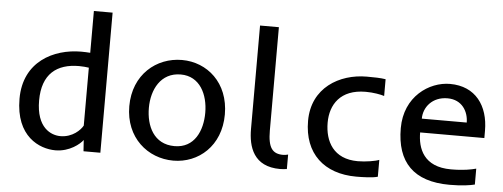

<svg xmlns="http://www.w3.org/2000/svg" viewBox="-49 -856 2597 992"><g transform="rotate(5 1249.5 -360.0)"><path d="M400.9 -509.8C386.7 -510.7 372.1 -511.7 354.5 -511.7C210.4 -511.7 57.6 -434.1 57.6 -241.7C57.6 -45.9 182.6 7.8 265.1 7.8C338.9 7.8 391.6 -37.1 406.7 -58.1L410.6 0H498V-726.6H400.9ZM284.7 -67.4C235.8 -67.4 159.2 -100.1 159.2 -241.7C159.2 -379.4 234.4 -436.5 349.6 -436.5C365.2 -436.5 390.6 -434.6 400.4 -432.6V-132.3C388.2 -109.4 347.7 -67.4 284.7 -67.4Z M1121.6 -252.9C1121.6 -417.5 1007.3 -514.2 877 -514.2C744.6 -514.2 626 -417.5 626 -252.9C626 -89.4 744.1 7.8 876.5 7.8C1006.8 7.8 1121.6 -89.4 1121.6 -252.9ZM727.5 -252.9C727.5 -347.2 772.9 -439 877 -439C976.6 -439 1020 -347.2 1020 -252.9C1020 -159.7 980 -67.4 876.5 -67.4C768.6 -67.4 727.5 -159.7 727.5 -252.9Z M1262.7 -190.4C1262.7 -97.2 1292.5 2.9 1430.2 2.9C1440.9 2.9 1453.1 1.5 1465.3 0V-75.2C1457 -72.8 1447.3 -71.3 1439.5 -71.3C1384.8 -71.3 1360.4 -100.1 1360.4 -190.9V-726.6H1262.7Z M1826.7 -72.3C1700.2 -72.3 1654.3 -160.2 1654.3 -257.8C1654.3 -350.6 1705.1 -433.1 1836.4 -433.1C1877.4 -433.1 1915 -425.8 1933.1 -419.9V-506.8C1908.2 -511.2 1870.1 -511.7 1835.4 -511.7C1693.4 -511.7 1552.7 -429.7 1552.7 -257.8C1552.7 -87.9 1659.2 7.8 1825.7 7.8C1860.4 7.8 1912.1 6.3 1937 -1.5V-88.9C1918.9 -81.1 1867.7 -72.3 1826.7 -72.3Z M2309.6 7.8C2376 7.8 2415 1 2439.9 -4.9V-87.4C2414.6 -80.6 2375 -72.3 2310.1 -72.3C2168 -72.3 2134.8 -165.5 2134.8 -248.5H2467.8V-286.6C2467.8 -415.5 2399.9 -511.7 2267.1 -511.7C2159.2 -511.7 2033.2 -426.3 2033.2 -262.2C2033.2 -85.4 2123 7.8 2309.6 7.8ZM2260.7 -436.5C2336.9 -436.5 2370.1 -376.5 2370.1 -320.3H2137.2C2137.2 -380.4 2182.6 -436.5 2260.7 -436.5Z"/></g></svg>

Font: Inder
Style: Regular
Weight: 400
Designer: Irina Smirnova
Foundry: Irina Smirnova
Version: Version 1.001